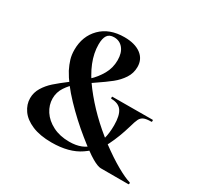

<svg xmlns="http://www.w3.org/2000/svg" viewBox="-143 -811 1015 989"><g transform="rotate(30 364.5 -317.0)"><path d="M284 -619Q256 -619 244 -601Q232 -583 232 -547Q232 -445 318 -332.5Q404 -220 527 -127Q593 -78 644.5 -49Q696 -20 725 -12Q729 -11 728.5 -5.5Q728 0 725 0H561Q543 0 507.5 -20.5Q472 -41 404 -96Q332 -154 266 -223Q200 -292 167 -353Q153 -381 145.5 -406Q138 -431 138 -461Q138 -542 189.5 -594Q241 -646 330 -646Q392 -646 428 -619.5Q464 -593 464 -546Q464 -509 444 -478.5Q424 -448 394 -424Q364 -400 315 -367Q264 -333 235.5 -310Q207 -287 186.5 -256Q166 -225 166 -188Q166 -149 188.5 -114.5Q211 -80 253 -58.5Q295 -37 351 -37Q510 -37 510 -226Q510 -284 491 -310.5Q472 -337 429 -337Q427 -337 426.5 -343Q426 -349 429 -349L667 -350Q670 -350 670 -344Q670 -338 667 -338Q637 -338 622.5 -331.5Q608 -325 600.5 -310Q593 -295 584 -262Q563 -190 534.5 -133Q506 -76 442 -32Q378 12 274 12Q205 12 158 -8Q111 -28 88 -61Q65 -94 65 -131Q65 -165 83 -194.5Q101 -224 128 -248Q155 -272 200 -306Q251 -344 282.5 -373Q314 -402 336 -440.5Q358 -479 358 -525Q358 -569 337.5 -594Q317 -619 284 -619Z"/></g></svg>

Font: Cormorant Garamond
Style: Bold
Weight: 700
Designer: Christian Thalmann (Catharsis Fonts)
Foundry: Catharsis Fonts
Version: Version 4.000